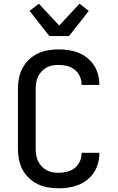

<svg xmlns="http://www.w3.org/2000/svg" viewBox="-20 -1010 640 1038"><path d="M297 8Q268 8 239 3Q210 -2 184 -14.5Q158 -27 136.5 -47.5Q115 -68 101.5 -93.5Q88 -119 82.5 -148Q77 -177 77 -206V-529Q77 -558 82.5 -587Q88 -616 101.5 -641.5Q115 -667 136.5 -687.5Q158 -708 184 -720.5Q210 -733 239 -738Q268 -743 297 -743Q324 -743 351 -739Q378 -735 403.5 -725Q429 -715 450.5 -698Q472 -681 487 -658.5Q502 -636 509.5 -609.5Q517 -583 517 -556V-551H421V-554Q421 -577 411 -598.5Q401 -620 383 -634Q365 -648 342.5 -653.5Q320 -659 297 -659Q280 -659 263 -656Q246 -653 231 -644.5Q216 -636 204.5 -623.5Q193 -611 185.5 -595.5Q178 -580 175.5 -563Q173 -546 173 -529V-206Q173 -189 175.5 -172Q178 -155 185.5 -139.5Q193 -124 204.5 -111.5Q216 -99 231 -90.5Q246 -82 263 -79Q280 -76 297 -76Q320 -76 342.5 -81.5Q365 -87 383 -101Q401 -115 411 -136.5Q421 -158 421 -181V-184H517V-179Q517 -152 509.5 -125.5Q502 -99 487 -76.5Q472 -54 450.5 -37Q429 -20 403.5 -10Q378 0 351 4Q324 8 297 8ZM247 -815 140 -951 190 -990 300 -872 410 -990 460 -951 353 -815Z"/></svg>

Font: Iosevka Fixed Curly Md Ex
Style: Regular
Weight: 500
Width: 7
Monospace: yes
Designer: Belleve Invis
Foundry: Belleve Invis
Version: Version 30.1.2